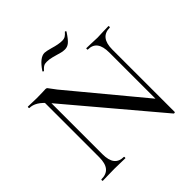

<svg xmlns="http://www.w3.org/2000/svg" viewBox="-204 -953 1138 1138"><g transform="rotate(-45 365.0 -384.0)"><path d="M122 -602 148 -600V-114Q148 -62 167.5 -37Q187 -12 227 -12Q229 -12 229 -6Q229 0 227 0Q201 0 187 -1L136 -2L82 -1Q67 0 38 0Q36 0 36 -6Q36 -12 38 -12Q81 -12 101.5 -37Q122 -62 122 -114ZM617 15 146 -543Q113 -582 87 -597.5Q61 -613 35 -613Q33 -613 33 -619Q33 -625 35 -625L74 -624Q86 -623 108 -623L159 -624Q169 -625 182 -625Q190 -625 194 -621Q198 -617 206 -605L230 -573L620 -103L628 13Q628 15 623.5 16Q619 17 617 15ZM628 13 603 -18V-510Q603 -562 584 -587.5Q565 -613 525 -613Q523 -613 523 -619Q523 -625 525 -625L565 -624Q595 -622 616 -622Q634 -622 668 -624L710 -625Q712 -625 712 -619Q712 -613 710 -613Q628 -613 628 -510ZM504 -784H505Q508 -784 510.5 -781.5Q513 -779 511 -777Q485 -737 468 -723Q451 -709 430 -709Q417 -709 401.5 -712.5Q386 -716 371 -721Q367 -722 345.5 -728Q324 -734 302 -734Q286 -734 277 -729Q268 -724 261.5 -717Q255 -710 252 -707H250Q247 -707 245 -709.5Q243 -712 245 -714Q290 -781 330 -781Q343 -781 379 -771Q425 -757 454 -757Q471 -757 481.5 -763.5Q492 -770 504 -784Z"/></g></svg>

Font: Cormorant Garamond Medium
Style: Regular
Weight: 500
Designer: Christian Thalmann (Catharsis Fonts)
Foundry: Catharsis Fonts
Version: Version 4.000